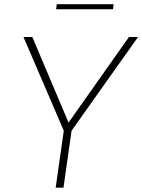

<svg xmlns="http://www.w3.org/2000/svg" viewBox="-20 -868 658 888"><path d="M237.5 0H273.5L311 -263.5L618.5 -697H576.5L297 -301L129.5 -697H88.5L275 -263.5ZM239.5 -825H502.5L505.5 -848.5H242.5Z"/></svg>

Font: HK Grotesk ExtraLight
Style: Italic
Weight: 200
Italic angle: -16°
Designer: Alfredo Marco Pradil
Foundry: Hanken Design Co.
Version: Version 3.001;FEAKit 1.0